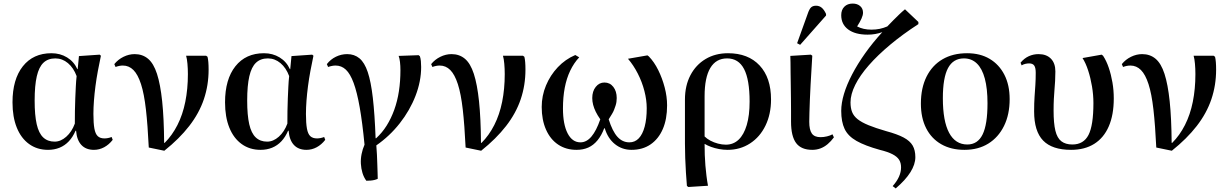

<svg xmlns="http://www.w3.org/2000/svg" viewBox="-20 -825 6884 1075"><path d="M249 14Q188 14 143 -18.5Q98 -51 74 -110.5Q50 -170 50 -252Q50 -381 108 -454Q166 -527 268 -527Q317 -527 355.5 -503.5Q394 -480 413 -438H415L422 -511L538 -519L545 -513Q536 -471 528 -428Q520 -385 514.5 -343Q509 -301 506 -261.5Q503 -222 503 -187Q503 -135 508.5 -105Q514 -75 527.5 -62.5Q541 -50 565 -50Q574 -50 584.5 -52Q595 -54 605 -58L611 -42Q590 -15 563 -0.5Q536 14 506 14Q461 14 435.5 -13.5Q410 -41 406 -93H403Q388 -58 365.5 -34Q343 -10 313.5 2Q284 14 249 14ZM286 -32Q320 -32 351 -59.5Q382 -87 399 -133Q399 -168 399.5 -204Q400 -240 401.5 -274.5Q403 -309 404.5 -340.5Q406 -372 409 -399Q392 -445 360.5 -471.5Q329 -498 290 -498Q249 -498 223.5 -474Q198 -450 186 -398Q174 -346 174 -262Q174 -180 185.5 -129.5Q197 -79 222 -55.5Q247 -32 286 -32Z M900 19 813 1Q807 -124 797 -212Q787 -300 769.5 -354Q752 -408 727 -433Q702 -458 668 -458Q648 -458 627 -450L620 -466Q641 -492 671.5 -507Q702 -522 734 -522Q778 -522 809 -496Q840 -470 859 -411.5Q878 -353 888 -258Q898 -163 899 -25H902Q944 -67 973.5 -125Q1003 -183 1017.5 -255Q1032 -327 1032 -410Q1032 -440 1029.5 -468Q1027 -496 1022 -513H1134L1142 -507Q1145 -495 1146.5 -477Q1148 -459 1148 -435Q1148 -348 1121.5 -269.5Q1095 -191 1039.5 -119.5Q984 -48 900 19Z M1439 14Q1378 14 1333 -18.5Q1288 -51 1264 -110.5Q1240 -170 1240 -252Q1240 -381 1298 -454Q1356 -527 1458 -527Q1507 -527 1545.5 -503.5Q1584 -480 1603 -438H1605L1612 -511L1728 -519L1735 -513Q1726 -471 1718 -428Q1710 -385 1704.5 -343Q1699 -301 1696 -261.5Q1693 -222 1693 -187Q1693 -135 1698.5 -105Q1704 -75 1717.5 -62.5Q1731 -50 1755 -50Q1764 -50 1774.5 -52Q1785 -54 1795 -58L1801 -42Q1780 -15 1753 -0.5Q1726 14 1696 14Q1651 14 1625.5 -13.5Q1600 -41 1596 -93H1593Q1578 -58 1555.5 -34Q1533 -10 1503.5 2Q1474 14 1439 14ZM1476 -32Q1510 -32 1541 -59.5Q1572 -87 1589 -133Q1589 -168 1589.5 -204Q1590 -240 1591.5 -274.5Q1593 -309 1594.5 -340.5Q1596 -372 1599 -399Q1582 -445 1550.5 -471.5Q1519 -498 1480 -498Q1439 -498 1413.5 -474Q1388 -450 1376 -398Q1364 -346 1364 -262Q1364 -180 1375.5 -129.5Q1387 -79 1412 -55.5Q1437 -32 1476 -32Z M2031 187Q2017 168 2009.5 143.5Q2002 119 2000.5 92Q1999 65 2004.5 37.5Q2010 10 2021 -15Q2009 -139 1994 -224Q1979 -309 1960 -360.5Q1941 -412 1916.5 -435Q1892 -458 1859 -458Q1840 -458 1817 -450L1810 -466Q1831 -493 1861 -507.5Q1891 -522 1924 -522Q1964 -522 1992.5 -498.5Q2021 -475 2039 -421.5Q2057 -368 2067.5 -277Q2078 -186 2083 -51H2086Q2120 -82 2145 -122Q2170 -162 2187.5 -210.5Q2205 -259 2213.5 -314.5Q2222 -370 2222 -432Q2222 -457 2219.5 -478Q2217 -499 2212 -512L2324 -516L2331 -510Q2335 -498 2336.5 -483Q2338 -468 2338 -450Q2338 -370 2306.5 -288.5Q2275 -207 2218.5 -135Q2162 -63 2087 -11Q2089 15 2090.5 41.5Q2092 68 2092.5 93Q2093 118 2094 139Q2095 160 2095 176Q2087 180 2077 182.5Q2067 185 2055 186Q2043 187 2031 187Z M2674 19 2587 1Q2581 -124 2571 -212Q2561 -300 2543.5 -354Q2526 -408 2501 -433Q2476 -458 2442 -458Q2422 -458 2401 -450L2394 -466Q2415 -492 2445.5 -507Q2476 -522 2508 -522Q2552 -522 2583 -496Q2614 -470 2633 -411.5Q2652 -353 2662 -258Q2672 -163 2673 -25H2676Q2718 -67 2747.5 -125Q2777 -183 2791.5 -255Q2806 -327 2806 -410Q2806 -440 2803.5 -468Q2801 -496 2796 -513H2908L2916 -507Q2919 -495 2920.5 -477Q2922 -459 2922 -435Q2922 -348 2895.5 -269.5Q2869 -191 2813.5 -119.5Q2758 -48 2674 19Z M3208 14Q3149 14 3105 -15.5Q3061 -45 3037 -99.5Q3013 -154 3013 -226Q3013 -289 3037 -346.5Q3061 -404 3103 -448.5Q3145 -493 3201 -517L3223 -504Q3193 -472 3172.5 -429Q3152 -386 3142 -333.5Q3132 -281 3132 -218Q3132 -129 3158 -78.5Q3184 -28 3230 -28Q3264 -28 3291.5 -60.5Q3319 -93 3341 -157Q3325 -180 3315.5 -199.5Q3306 -219 3301 -238Q3296 -257 3296 -276Q3296 -314 3315.5 -338.5Q3335 -363 3364 -363Q3395 -363 3414 -338.5Q3433 -314 3433 -276Q3433 -265 3431.5 -254.5Q3430 -244 3426.5 -233.5Q3423 -223 3418.5 -211Q3414 -199 3406 -186Q3398 -173 3388 -157Q3409 -90 3437 -59Q3465 -28 3504 -28Q3535 -28 3556.5 -50.5Q3578 -73 3589.5 -116Q3601 -159 3601 -219Q3601 -265 3588 -315.5Q3575 -366 3551 -413Q3527 -460 3496 -496L3605 -515L3613 -509Q3643 -478 3665.5 -432.5Q3688 -387 3701.5 -335.5Q3715 -284 3715 -235Q3715 -158 3691 -102.5Q3667 -47 3622.5 -16.5Q3578 14 3516 14Q3463 14 3423 -18Q3383 -50 3366 -107H3363Q3348 -67 3325.5 -39.5Q3303 -12 3274 1Q3245 14 3208 14Z M3834 222 3826 216Q3823 181 3820.5 141Q3818 101 3816.5 59.5Q3815 18 3815 -21V-268Q3815 -345 3845.5 -403.5Q3876 -462 3930.5 -494.5Q3985 -527 4056 -527Q4169 -527 4233 -458.5Q4297 -390 4297 -268Q4297 -186 4266 -122Q4235 -58 4179.5 -22Q4124 14 4054 14Q4030 14 4006 9.5Q3982 5 3961.5 -2.5Q3941 -10 3926 -19H3925Q3925 12 3926 42.5Q3927 73 3929.5 102Q3932 131 3935.5 159.5Q3939 188 3944 215ZM4044 -15Q4086 -15 4115.5 -43Q4145 -71 4161 -125Q4177 -179 4177 -256Q4177 -379 4146 -438.5Q4115 -498 4051 -498Q3989 -498 3957 -444.5Q3925 -391 3925 -286V-61Q3938 -48 3957.5 -37.5Q3977 -27 4000 -21Q4023 -15 4044 -15Z M4528 14Q4466 14 4437.5 -24Q4409 -62 4409 -144Q4409 -169 4409 -202.5Q4409 -236 4408.5 -273.5Q4408 -311 4407.5 -348.5Q4407 -386 4406.5 -418.5Q4406 -451 4406 -475.5Q4406 -500 4405 -512L4520 -519L4528 -513Q4526 -478 4523.5 -436.5Q4521 -395 4518.5 -351.5Q4516 -308 4514.5 -267.5Q4513 -227 4512 -194.5Q4511 -162 4511 -143Q4511 -98 4525.5 -77.5Q4540 -57 4574 -57Q4592 -57 4610.5 -61.5Q4629 -66 4641 -73L4649 -56Q4633 -34 4614 -18Q4595 -2 4573.5 6Q4552 14 4528 14ZM4460 -574 4443 -583 4502 -747Q4511 -774 4521 -783.5Q4531 -793 4549 -793Q4567 -793 4580.5 -782Q4594 -771 4605 -747V-738Z M4995 230 4978 217Q5002 190 5013.5 164Q5025 138 5025 112Q5025 87 5014 69.5Q5003 52 4977 38.5Q4951 25 4906 14Q4823 -9 4775.5 -36Q4728 -63 4709 -103Q4690 -143 4690 -204Q4690 -248 4705.5 -299.5Q4721 -351 4751 -408.5Q4781 -466 4823.5 -526Q4866 -586 4920 -645Q4900 -638 4880 -634.5Q4860 -631 4838 -631Q4768 -631 4729 -660Q4690 -689 4690 -740Q4690 -770 4707.5 -787.5Q4725 -805 4754 -805Q4780 -805 4796 -791Q4812 -777 4812 -754Q4812 -740 4803.5 -721Q4795 -702 4779 -677Q4796 -668 4816 -663.5Q4836 -659 4859 -659Q4884 -659 4905.5 -663.5Q4927 -668 4948 -677Q4966 -696 4982 -712Q4998 -728 5014 -743.5Q5030 -759 5047 -773L5122 -702V-690Q5034 -633 4964 -574.5Q4894 -516 4844.5 -459.5Q4795 -403 4768.5 -350Q4742 -297 4742 -252Q4742 -220 4751 -197.5Q4760 -175 4782 -157.5Q4804 -140 4843 -124Q4882 -108 4941 -91Q5004 -74 5039.5 -55Q5075 -36 5090 -10Q5105 16 5105 55Q5105 95 5077.5 139Q5050 183 4995 230Z M5380 14Q5305 14 5250 -17.5Q5195 -49 5165.5 -107Q5136 -165 5136 -245Q5136 -332 5167.5 -395.5Q5199 -459 5257 -493Q5315 -527 5395 -527Q5468 -527 5521 -495.5Q5574 -464 5603.5 -406.5Q5633 -349 5633 -270Q5633 -184 5601.5 -120Q5570 -56 5513.5 -21Q5457 14 5380 14ZM5396 -16Q5454 -16 5481.5 -72Q5509 -128 5509 -247Q5509 -329 5494 -385Q5479 -441 5449.5 -469.5Q5420 -498 5377 -498Q5317 -498 5288 -444Q5259 -390 5259 -275Q5259 -147 5294 -81.5Q5329 -16 5396 -16Z M5977 14Q5871 14 5820.5 -38Q5770 -90 5770 -201Q5770 -249 5772.5 -284Q5775 -319 5777 -350Q5779 -381 5779 -418Q5779 -446 5770.5 -458Q5762 -470 5742 -470Q5732 -470 5721 -467.5Q5710 -465 5700 -459L5694 -474Q5715 -499 5740.5 -510.5Q5766 -522 5795 -522Q5839 -522 5864 -496.5Q5889 -471 5889 -425Q5889 -396 5887.5 -371.5Q5886 -347 5884 -323Q5882 -299 5880.5 -271Q5879 -243 5879 -205Q5879 -135 5889 -93.5Q5899 -52 5922.5 -34Q5946 -16 5984 -16Q6047 -16 6074.5 -69.5Q6102 -123 6102 -248Q6102 -294 6094 -341.5Q6086 -389 6072.5 -430.5Q6059 -472 6041 -500L6148 -519L6156 -513Q6175 -484 6188 -445.5Q6201 -407 6208.5 -363.5Q6216 -320 6216 -274Q6216 -182 6188 -117.5Q6160 -53 6106.5 -19.5Q6053 14 5977 14Z M6541 19 6454 1Q6448 -124 6438 -212Q6428 -300 6410.5 -354Q6393 -408 6368 -433Q6343 -458 6309 -458Q6289 -458 6268 -450L6261 -466Q6282 -492 6312.5 -507Q6343 -522 6375 -522Q6419 -522 6450 -496Q6481 -470 6500 -411.5Q6519 -353 6529 -258Q6539 -163 6540 -25H6543Q6585 -67 6614.5 -125Q6644 -183 6658.5 -255Q6673 -327 6673 -410Q6673 -440 6670.5 -468Q6668 -496 6663 -513H6775L6783 -507Q6786 -495 6787.5 -477Q6789 -459 6789 -435Q6789 -348 6762.5 -269.5Q6736 -191 6680.5 -119.5Q6625 -48 6541 19Z"/></svg>

Font: Literata 60pt Medium
Style: Regular
Weight: 500
Designer: Latin by Veronika Burian and Jose Scaglione. Greek by Irene Vlachou. Cyrillic by Vera Evstafieva.
Foundry: TypeTogether
Version: Version 3.103;gftools[0.9.29]